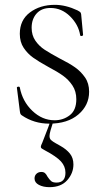

<svg xmlns="http://www.w3.org/2000/svg" viewBox="-20 -500 425 795"><path d="M227 -258Q267 -238 291 -221Q315 -204 332 -179.5Q349 -155 349 -120Q349 -64 304.5 -26Q260 12 184 12Q121 12 71 -22Q66 -25 64.5 -29Q63 -33 62 -41L50 -136Q49 -140 55 -141Q61 -142 62 -138Q73 -80 114 -41Q155 -2 206 -2Q242 -2 269 -23Q296 -44 296 -89Q296 -122 280 -146Q264 -170 241 -186.5Q218 -203 180 -223Q140 -245 117 -261.5Q94 -278 78 -302Q62 -326 62 -360Q62 -417 104 -448.5Q146 -480 207 -480Q252 -480 301 -457Q310 -452 312.5 -449.5Q315 -447 316 -441L324 -356Q324 -352 318.5 -351Q313 -350 312 -354Q305 -398 270 -432.5Q235 -467 189 -467Q152 -467 131.5 -444Q111 -421 111 -385Q111 -354 126.5 -331.5Q142 -309 165 -294Q188 -279 227 -258ZM185 63Q185 74 191.5 80Q198 86 210.5 93Q223 100 230 104Q255 118 269.5 136Q284 154 284 181Q284 217 258.5 246Q233 275 185 275Q159 275 141 265.5Q123 256 123 239Q123 227 131 219.5Q139 212 151 212Q161 212 166.5 217Q172 222 177 232Q185 244 192 250Q199 256 214 256Q251 256 251 215Q251 189 232.5 168.5Q214 148 165 122Q157 118 153 115Q149 112 149 108Q149 103 155 91Q166 63 179 29L189 1L201 2Q194 23 189.5 39Q185 55 185 63Z"/></svg>

Font: Cormorant SC Light
Style: Regular
Weight: 300
Designer: Christian Thalmann (Catharsis Fonts)
Foundry: Catharsis Fonts
Version: Version 4.000